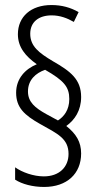

<svg xmlns="http://www.w3.org/2000/svg" viewBox="-20 -780 390 762"><path d="M44 -412C44 -353 77 -323 139 -288C209 -249 252 -230 252 -169C252 -117 215 -80 154 -80C113 -80 68 -96 40 -116V-67C68 -49 110 -38 155 -38C246 -38 302 -91 302 -171C302 -217 282 -249 243 -280C277 -304 302 -342 302 -395C302 -465 260 -497 190 -537C135 -570 100 -596 100 -646C100 -693 134 -719 185 -719C218 -719 247 -708 273 -693L292 -732C260 -750 226 -760 184 -760C103 -760 51 -714 51 -644C51 -593 81 -557 126 -525C80 -506 44 -468 44 -412ZM91 -417C91 -463 122 -490 159 -503C234 -460 255 -435 255 -387C255 -344 234 -317 210 -302L164 -327C119 -352 91 -375 91 -417Z"/></svg>

Font: Noto Sans Georgian ExtraCondensed Light
Style: Regular
Weight: 300
Width: 2
Designer: Monotype Design Team, Akaki Razmadze
Foundry: Google LLC
Version: Version 2.005